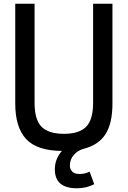

<svg xmlns="http://www.w3.org/2000/svg" viewBox="-20 -800 687 1033"><path d="M394 213Q275 213 275 111Q275 56 313 12Q179 11 120.5 -52Q62 -115 62 -243V-780H166V-248Q166 -155 204 -117.5Q242 -80 324 -80Q406 -80 443.5 -118Q481 -156 481 -248V-780H585V-243Q585 -136 547.5 -78Q510 -20 432 0Q400 8 378 32.5Q356 57 356 91Q356 109 368 122.5Q380 136 407 136Q441 136 462 123L487 191Q445 213 394 213Z"/></svg>

Font: Tanohe Sans Medium
Style: Regular
Weight: 500
Designer: Village Type and Design LLC
Foundry: Cooper Hewitt Smithsonian Design Museum
Version: Version 1.00;September 29, 2021;FontCreator 13.0.0.2655 64-b